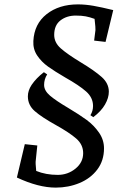

<svg xmlns="http://www.w3.org/2000/svg" viewBox="-20 -740 602 875"><path d="M57 69 93 -83 150 -77 143 -9Q141 1 145 39Q189 57 243 57Q289 57 324 28.5Q359 0 359 -42Q359 -81 327.5 -108.5Q296 -136 233 -171Q170 -206 138.5 -233.5Q107 -261 107 -301Q107 -327 124 -353Q145 -384 180 -411L195 -401Q181 -379 181 -353Q181 -327 208 -304Q235 -281 291 -248Q343 -217 375.5 -193Q408 -169 431 -136Q454 -103 454 -64Q454 -8 423.5 32.5Q393 73 342.5 94Q292 115 234 115Q155 115 57 69ZM404 -257Q404 -295 372.5 -323Q341 -351 277 -387Q229 -415 199 -436.5Q169 -458 149.5 -487Q130 -516 132 -553Q136 -631 192.5 -675.5Q249 -720 335 -720Q369 -720 406 -713.5Q443 -707 496 -694L461 -549L409 -555L415 -603Q416 -610 411 -654Q389 -662 370.5 -665.5Q352 -669 325 -669Q284 -669 255.5 -647Q227 -625 227 -581Q227 -546 257 -519.5Q287 -493 348 -456Q411 -418 443.5 -389Q476 -360 476 -322Q476 -294 458.5 -263.5Q441 -233 405 -206L392 -215Q404 -234 404 -257Z"/></svg>

Font: Andada Pro
Style: Italic
Weight: 400
Italic angle: -7°
Designer: Carolina Giovagnoli
Foundry: Huerta Tipografica
Version: Version 3.005; ttfautohint (v1.8.4)